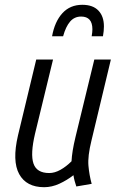

<svg xmlns="http://www.w3.org/2000/svg" viewBox="-20 -770 503 800"><path d="M164 10Q90 10 60 -44.5Q30 -99 55 -206L131 -522H201L126 -213Q106 -128 119.5 -88.5Q133 -49 185 -49Q208 -49 232 -62.5Q256 -76 278 -98Q279 -118 283 -143Q287 -168 295 -201L373 -522H442L361 -184Q345 -119 348.5 -79.5Q352 -40 362 -4L298 7Q294 -5 291 -16Q288 -27 286 -40Q259 -19 227.5 -4.5Q196 10 164 10ZM197 -619Q208 -680 240 -715Q272 -750 323 -750Q367 -750 390 -726Q413 -702 413 -660Q413 -651 412 -640.5Q411 -630 409 -619H362Q365 -636 365 -648Q365 -701 318 -701Q290 -701 272 -680Q254 -659 243 -619Z"/></svg>

Font: Ubuntu Sans Condensed
Style: Italic
Weight: 400
Width: 3
Italic angle: -13.5°
Designer: Dalton Maag Ltd
Foundry: Dalton Maag Ltd
Version: Version 1.006; ttfautohint (v1.8.4.7-5d5b)